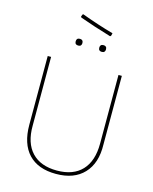

<svg xmlns="http://www.w3.org/2000/svg" viewBox="-134 -1009 880 1101"><g transform="rotate(15 306.0 -458.5)"><path d="M221 -921Q318 -885 411 -859L407 -843L402 -839Q295 -871 215 -900L212 -905L217 -918ZM359 -760Q359 -780 379 -780Q399 -780 399 -760Q399 -740 379 -740Q359 -740 359 -760ZM219 -760Q219 -780 239 -780Q259 -780 259 -760Q259 -740 239 -740Q219 -740 219 -760ZM526 -637V-229Q529 -119 471 -57.5Q413 4 306 4Q199 4 142.5 -56Q86 -116 86 -229V-637H106V-229Q105 -126 157 -71Q209 -16 306 -16Q403 -16 454.5 -71Q506 -126 506 -229V-637Z"/></g></svg>

Font: Alegreya Sans Thin
Style: Regular
Weight: 100
Designer: Juan Pablo del Peral
Foundry: Huerta Tipografica
Version: Version 2.007